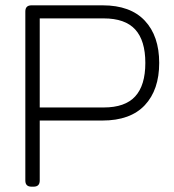

<svg xmlns="http://www.w3.org/2000/svg" viewBox="-20 -700 652 720"><path d="M75 -23V-657Q75 -680 98 -680H365Q469 -680 523 -622.5Q577 -565 577 -464Q577 -363 523 -305.5Q469 -248 364 -248H129V-23Q129 0 106 0H98Q75 0 75 -23ZM369 -297Q449 -297 487 -338.5Q525 -380 525 -464Q525 -548 487 -589.5Q449 -631 369 -631H129V-297Z"/></svg>

Font: Mitr ExtraLight
Style: Regular
Weight: 250
Designer: Thanarat Vachiruckul
Foundry: Cadson Demak Co.,Ltd.
Version: Version 1.000